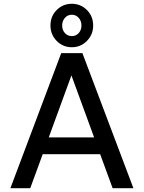

<svg xmlns="http://www.w3.org/2000/svg" viewBox="-20 -996 760 1016"><path d="M686 0H576L510 -180H206L140 0H35L304 -715H416ZM238 -269H478L358 -597ZM360 -746Q313 -746 280 -779.5Q247 -813 247 -861Q247 -910 280 -943Q313 -976 360 -976Q407 -976 440 -943Q473 -910 473 -861Q473 -813 440 -779.5Q407 -746 360 -746ZM360 -805Q382 -805 396.5 -821Q411 -837 411 -861Q411 -885 396.5 -901.5Q382 -918 360 -918Q338 -918 323.5 -901.5Q309 -885 309 -861Q309 -837 323.5 -821Q338 -805 360 -805Z"/></svg>

Font: Wix Madefor Text Medium
Style: Regular
Weight: 500
Designer: Dalton Maag Ltd
Foundry: Dalton Maag Ltd
Version: Version 3.100